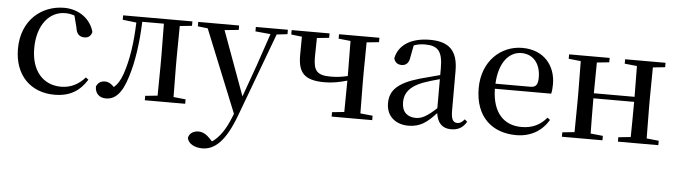

<svg xmlns="http://www.w3.org/2000/svg" viewBox="-49 -739 4267 1212"><g transform="rotate(5 2084.5 -133.0)"><path d="M300 15C399 15 460 -25 506 -98L489 -111C447 -63 396 -39 337 -39C225 -39 148 -122 148 -266C148 -414 224 -504 324 -504C344 -504 363 -501 383 -494L402 -420C407 -378 427 -362 458 -362C482 -362 498 -374 505 -400C484 -481 409 -537 315 -537C172 -537 46 -436 46 -254C46 -84 152 15 300 15Z M949 0H1128V-28L1051 -36C1050 -92 1049 -175 1049 -230V-292C1049 -346 1050 -430 1051 -486L1128 -494V-522H689V-494L776 -484C772 -354 755 -242 724 -153C709 -111 693 -86 670 -66C651 -86 633 -96 612 -96C586 -96 568 -85 557 -60C557 -15 585 10 626 10C681 10 727 -28 761 -143C790 -235 808 -355 813 -492H950L952 -292V-230L950 -36L872 -28V0Z M1530 -494 1626 -485 1556 -279 1484 -78 1335 -485 1424 -494V-522H1165V-494L1228 -487L1440 36L1433 54C1402 134 1364 191 1317 222L1304 208C1281 183 1256 167 1228 167C1198 167 1170 181 1164 212C1168 249 1212 271 1259 271C1340 271 1406 208 1467 45L1665 -486L1733 -494V-522H1530Z M2057 -494 2133 -486 2135 -292V-264C2097 -255 2066 -251 2027 -251C1942 -251 1918 -278 1918 -364L1920 -486L1997 -494V-522H1757V-494L1825 -486L1824 -369C1824 -260 1862 -212 1992 -212C2042 -212 2087 -221 2135 -235L2133 -36L2056 -28V0H2313V-28L2235 -36L2233 -230V-292L2235 -486L2313 -494V-522H2057Z M2813 14C2857 14 2889 -3 2911 -42L2895 -56C2878 -36 2866 -29 2850 -29C2824 -29 2810 -46 2810 -104V-355C2810 -483 2754 -537 2633 -537C2512 -537 2435 -486 2418 -402C2423 -377 2441 -363 2467 -363C2494 -363 2514 -378 2519 -420L2533 -493C2558 -502 2581 -505 2604 -505C2683 -505 2716 -475 2716 -365V-321C2674 -310 2628 -298 2589 -287C2451 -247 2403 -196 2403 -116C2403 -32 2463 15 2543 15C2617 15 2660 -17 2718 -80C2726 -21 2756 14 2813 14ZM2716 -111C2656 -55 2622 -38 2586 -38C2532 -38 2497 -68 2497 -130C2497 -189 2530 -232 2611 -263C2641 -274 2678 -285 2716 -295Z M3226 15C3318 15 3388 -27 3431 -99L3414 -112C3375 -65 3325 -39 3255 -39C3148 -39 3070 -108 3067 -265H3424C3428 -281 3430 -301 3430 -325C3430 -445 3353 -537 3218 -537C3083 -537 2965 -432 2965 -260C2965 -78 3074 15 3226 15ZM3068 -297C3074 -432 3137 -504 3215 -504C3291 -504 3337 -446 3337 -360C3337 -316 3326 -297 3289 -297Z M3870 -494 3948 -486C3949 -432 3950 -351 3950 -291H3692L3694 -486L3772 -494V-522H3515V-494L3592 -486L3594 -292V-230L3592 -36L3515 -28V0H3772V-28L3694 -36C3693 -92 3692 -179 3692 -259H3950C3950 -179 3949 -92 3948 -36L3870 -28V0H4126V-28L4049 -36L4047 -230V-292L4049 -486L4126 -494V-522H3870Z"/></g></svg>

Font: Source Han Serif SC Medium
Style: Regular
Weight: 500
Designer: Ryoko NISHIZUKA 西塚涼子 (kana & ideographs); Frank Grießhammer (Latin, Greek & Cyrillic); Wenlong ZHANG 张文龙 (bopomofo); San
Foundry: Adobe
Version: Version 2.003;hotconv 1.1.1;makeotfexe 2.6.0